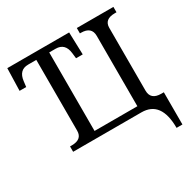

<svg xmlns="http://www.w3.org/2000/svg" viewBox="-199 -903 1290 1301"><g transform="rotate(-30 446.5 -252.0)"><path d="M815.9 210Q815.9 0 662.1 0H127.9V-42H141.1Q223.1 -42 223.1 -109.9V-664.1H159.2Q86.9 -664.1 77.1 -582L71.8 -539.1H20L24.9 -713.9H508.8L514.2 -539.1H461.9L457 -582Q447.8 -664.1 374 -664.1H324.2V-49.8H659.2V-600.1Q659.2 -671.9 577.1 -671.9H568.8V-713.9H855V-671.9H841.8Q759.8 -671.9 759.8 -605V-113.8Q759.8 -42 841.8 -42H861.8V210Z"/></g></svg>

Font: Noto Serif
Style: Regular
Weight: 400
Designer: Monotype Design team
Foundry: Monotype Imaging Inc.
Version: Version 1.02